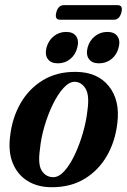

<svg xmlns="http://www.w3.org/2000/svg" viewBox="-20 -736 507 764"><path d="M282.5 -450Q368.5 -449 413.2 -393Q458 -337 447 -247Q439 -175 406 -117Q373 -59 317.5 -25Q262 9 186 9Q130.5 9 90.5 -15.5Q50.5 -40 31.5 -85.2Q12.5 -130.5 20 -192Q28 -266 61.5 -324.5Q95 -383 151 -417Q207 -451 282.5 -450ZM192 -31Q214.5 -31 236.8 -56Q259 -81 278 -121.5Q297 -162 310.2 -208.2Q323.5 -254.5 328 -297Q336.5 -357 320.5 -383.2Q304.5 -409.5 278 -410.5Q255.5 -411 232.8 -386Q210 -361 190.2 -320.5Q170.5 -280 156.8 -233Q143 -186 139 -142.5Q130 -80.5 146.8 -55.8Q163.5 -31 192 -31ZM210 -484Q182.5 -484 170.2 -501.2Q158 -518.5 165 -546.5Q172.5 -574.5 193.8 -591.8Q215 -609 243 -609Q271 -609 283 -591.8Q295 -574.5 287.5 -546.5Q280.5 -518.5 259.5 -501.2Q238.5 -484 210 -484ZM374 -484Q346 -484 333.8 -501.2Q321.5 -518.5 328.5 -546.5Q336 -574.5 357.5 -591.8Q379 -609 407 -609Q435 -609 447.2 -591.8Q459.5 -574.5 452 -546.5Q445 -518.5 423.8 -501.2Q402.5 -484 374 -484ZM204 -686.5Q211.5 -715.5 234 -715.5H448Q470.5 -715.5 463 -686.5Q455.5 -657.5 433 -657.5H219Q196.5 -657.5 204 -686.5Z"/></svg>

Font: Fraunces 144pt S050 SemiBold
Style: Italic
Weight: 600
Italic angle: -16°
Version: Version 1.000; ttfautohint (v1.8.3)